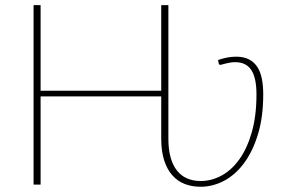

<svg xmlns="http://www.w3.org/2000/svg" viewBox="-20 -723 1106 752"><path d="M834 -488Q853 -494.5 870.2 -497.8Q887.5 -501 905 -501Q935.5 -501 956 -490Q976.5 -479 988.8 -459.2Q1001 -439.5 1006 -412.5Q1011 -385.5 1011 -353.5Q1011 -264 990.2 -196.5Q969.5 -129 935.2 -83.2Q901 -37.5 856.8 -14.5Q812.5 8.5 765.5 8.5Q732.5 8.5 704.2 -2.2Q676 -13 655.5 -35.8Q635 -58.5 623.2 -94.2Q611.5 -130 611.5 -180V-345.5H139V0H111.5V-703H139V-367.5H611.5V-703H639.5V-180Q639.5 -137.5 648.2 -106.2Q657 -75 673.5 -54.5Q690 -34 713.5 -24Q737 -14 766 -14Q808 -14 847.5 -35.2Q887 -56.5 917.5 -99Q948 -141.5 966.2 -205.2Q984.5 -269 984.5 -353.5Q984.5 -418 964.2 -448.8Q944 -479.5 901 -479.5Q890.5 -479.5 881 -477.8Q871.5 -476 863.8 -474.2Q856 -472.5 850.8 -470.8Q845.5 -469 844 -469Q837 -469 836.5 -475.5Z"/></svg>

Font: Lato 2
Style: Regular
Weight: 200
Designer: Lukasz Dziedzic with Adam Twardoch and Botio Nikoltchev
Foundry: tyPoland Lukasz Dziedzic
Version: Version 2.015; 2015-08-06; http://www.latofonts.com/